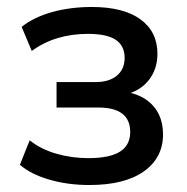

<svg xmlns="http://www.w3.org/2000/svg" viewBox="-20 -521 535 550"><path d="M236 9Q174 9 121 -6.5Q68 -22 37 -49L65 -119Q98 -93 142 -80.5Q186 -68 233 -68Q294 -68 323.5 -86.5Q353 -105 353 -143Q353 -178 330 -195.5Q307 -213 262 -213H142V-286H255Q293 -286 315 -304.5Q337 -323 337 -355Q337 -390 311.5 -407Q286 -424 232 -424Q186 -424 145.5 -412Q105 -400 71 -375L42 -444Q77 -472 129.5 -486.5Q182 -501 243 -501Q334 -501 382.5 -465.5Q431 -430 431 -367Q431 -325 408.5 -294.5Q386 -264 346 -252V-257Q379 -250 401.5 -233.5Q424 -217 435.5 -192.5Q447 -168 447 -136Q447 -69 392 -30Q337 9 236 9Z"/></svg>

Font: Nunito Sans 10pt SemiCondensed SemiBold
Style: Regular
Weight: 600
Width: 4
Designer: Vernon Adams
Foundry: Vernon Adams
Version: Version 3.101;gftools[0.9.27]